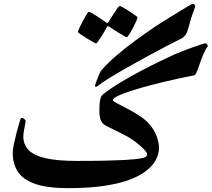

<svg xmlns="http://www.w3.org/2000/svg" viewBox="-20 -978 1120 1016"><path d="M1080.1 -733.9Q1066.4 -715.8 1055.7 -690.2Q1044.9 -664.6 1036.6 -639.6Q1028.3 -614.7 1021.2 -597.7Q1014.2 -580.6 1007.3 -579.1Q957 -569.8 898.7 -556.6Q840.3 -543.5 783.7 -528.8Q727.1 -514.2 680.2 -499.3Q633.3 -484.4 605.2 -471.2Q577.1 -458 577.1 -447.8Q577.1 -442.9 599.9 -430.9Q622.6 -418.9 656 -401.9Q689.5 -384.8 721.7 -362.8Q762.2 -335.9 783.7 -304.4Q805.2 -272.9 813.5 -243.7Q821.8 -214.4 821.8 -194.8Q821.8 -186 817.9 -167Q814 -147.9 799.8 -123.8Q785.6 -99.6 755.1 -75Q724.6 -50.3 671.6 -29.3Q618.7 -8.3 537.4 4.6Q456.1 17.6 339.4 17.6Q231.4 17.6 167.5 -4.4Q103.5 -26.4 75.4 -67.9Q47.4 -109.4 47.4 -168.5Q47.4 -186 53.7 -216.6Q60.1 -247.1 68.4 -278.8Q76.7 -310.5 83.5 -332.3Q90.3 -354 91.3 -354Q103.5 -354 109.6 -347.4Q115.7 -340.8 115.7 -337.9Q115.7 -335 112.8 -319.6Q109.9 -304.2 106.7 -286.1Q103.5 -268.1 103.5 -256.3Q103.5 -213.4 130.9 -184.6Q158.2 -155.8 220.2 -141.1Q282.2 -126.5 386.2 -126.5Q481 -126.5 540.8 -127.9Q600.6 -129.4 635.5 -131.3Q670.4 -133.3 690.4 -135.3Q724.1 -138.7 738.3 -142.8Q752.4 -147 755.4 -151.9Q758.3 -156.7 758.3 -161.1Q758.3 -170.9 741.7 -188Q725.1 -205.1 701.7 -223.4Q678.2 -241.7 656.7 -253.9Q644.5 -261.2 621.1 -272.7Q597.7 -284.2 574.5 -295.7Q551.3 -307.1 538.6 -314Q523.9 -322.3 514.9 -338.4Q505.9 -354.5 505.9 -397.9Q505.9 -427.2 509.5 -448Q513.2 -468.8 524.4 -478Q562 -508.3 614 -539.8Q666 -571.3 721.7 -600.6Q777.3 -629.9 826.2 -653.6Q875 -677.2 905.3 -690.9Q921.4 -698.2 947.5 -708.3Q973.6 -718.3 1000.5 -727.8Q1027.3 -737.3 1046.6 -743.4Q1065.9 -749.5 1068.8 -749.5Q1070.3 -749.5 1075.2 -742.9Q1080.1 -736.3 1080.1 -733.9ZM707.5 -885.3Q708 -881.3 700.7 -865.2Q693.4 -849.1 683.1 -829.6Q672.9 -810.1 663.6 -795.7Q654.3 -781.2 650.9 -781.2Q648.4 -780.8 634.5 -788.8Q620.6 -796.9 603.3 -807.6Q585.9 -818.4 572.8 -826.9Q559.6 -835.4 558.6 -835.9Q553.2 -839.8 549.8 -839.4Q547.9 -839.4 544.9 -833Q544.4 -832 537.1 -819.3Q529.8 -806.6 519.8 -790Q509.8 -773.4 500.7 -761Q491.7 -748.5 488.3 -748.5Q485.8 -748 471.2 -756.3Q456.5 -764.6 438.2 -775.9Q419.9 -787.1 406.2 -796.6Q392.6 -806.2 392.1 -809.1Q392.1 -813 399.7 -829.6Q407.2 -846.2 418 -866Q428.7 -885.7 438 -900.4Q447.3 -915 449.7 -915Q454.6 -915.5 468.5 -907.5Q482.4 -899.4 498.5 -888.7Q514.6 -877.9 526.9 -869.4Q539.1 -860.8 540 -860.4Q545.9 -856 547.9 -856Q551.8 -856.4 556.2 -864.3Q556.6 -865.7 564.5 -878.2Q572.3 -890.6 582.3 -906.2Q592.3 -921.9 600.8 -933.8Q609.4 -945.8 612.3 -946.3Q616.2 -946.8 631.1 -938.5Q646 -930.2 663.6 -918.9Q681.2 -907.7 694.3 -897.9Q707.5 -888.2 707.5 -885.3ZM496.1 -522Q483.4 -514.2 482.9 -522.9Q482.4 -527.3 489.3 -545.9Q496.1 -564.5 504.2 -583Q512.2 -601.6 516.1 -605.5Q550.3 -645 598.1 -685.8Q646 -726.6 698.2 -764.9Q750.5 -803.2 797.9 -835Q806.6 -841.3 829.1 -855.2Q851.6 -869.1 879.4 -886.7Q907.2 -904.3 934.1 -920.4Q960.9 -936.5 979.2 -947.3Q997.6 -958 1000 -958Q1004.9 -958.5 1008.5 -954.6Q1012.2 -950.7 1012.7 -946.8Q1013.2 -940.9 1002.2 -913.3Q991.2 -885.7 979.5 -839.4Q970.7 -804.7 960.9 -792.5Q951.2 -780.3 943.4 -775.9Q915 -762.2 866.9 -737.1Q818.8 -711.9 762.5 -681.4Q706.1 -650.9 651.9 -620.1Q597.7 -589.4 555.9 -563.5Q514.2 -537.6 496.1 -522Z"/></svg>

Font: Scheherazade New
Style: Bold
Weight: 700
Designer: SIL International
Foundry: SIL International
Version: Version 4.000